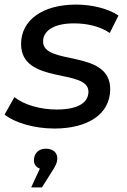

<svg xmlns="http://www.w3.org/2000/svg" viewBox="-32 -555 553 838"><path d="M156 -374C156 -420 202 -453 291 -453C345 -453 404 -441 447 -411L485 -487C442 -517 370 -535 300 -535C155 -535 60 -468 60 -363C60 -184 354 -258 354 -155C354 -106 307 -77 215 -77C143 -77 72 -98 31 -131L-12 -55C31 -20 116 6 206 6C350 6 449 -56 449 -166C449 -342 156 -267 156 -374ZM168 94C135 94 116 116 116 145C116 161 125 175 142 181L104 263H151L197 190C213 165 218 153 218 136C218 112 201 94 168 94Z"/></svg>

Font: AWKNG-Font Medium
Style: Italic
Weight: 500
Italic angle: -11.3°
Designer: Awakening Church
Foundry: Awakening Church
Version: Version 1.700;PS 001.700;hotconv 1.0.88;makeotf.lib2.5.64775